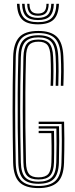

<svg xmlns="http://www.w3.org/2000/svg" viewBox="-20 -967 390 994"><path d="M179.2 6.8Q111 6.8 80.4 -23.9Q49.8 -54.5 48 -125.2Q45.5 -259 45.2 -392.5Q45 -526 48.2 -672.5Q50 -741.5 79.2 -774.1Q108.5 -806.8 178.8 -806.8Q242 -806.8 273.4 -777.4Q304.8 -748 308 -675.8Q309.8 -638.2 309.8 -600.2Q309.8 -562.2 308 -522.8H294.8Q296.2 -555.8 296.5 -594.2Q296.8 -632.8 294.8 -675Q292 -741.2 264.2 -768.5Q236.5 -795.8 178.8 -795.8Q115.2 -795.8 89.2 -765.9Q63.2 -736 61.5 -672Q58.5 -532.5 58.5 -398.4Q58.5 -264.2 61.5 -125.2Q62.8 -57.5 91.6 -30.9Q120.5 -4.2 179.2 -4.2Q239.8 -4.2 268 -31.8Q296.2 -59.2 298.2 -125.2Q300 -188.2 300 -238.8Q300 -289.2 299 -325H180.2V-337H311.8Q313 -301.5 313.2 -249.9Q313.5 -198.2 311.5 -124.8Q309.2 -51.5 276.6 -22.4Q244 6.8 179.2 6.8ZM179.2 -15.5Q124.8 -15.5 100.5 -40.5Q76.2 -65.5 74.8 -125.5Q72.5 -217.8 71.8 -305.2Q71 -392.8 71.6 -482.8Q72.2 -572.8 74.8 -671.8Q76.2 -734.2 100.9 -759.4Q125.5 -784.5 178.8 -784.5Q230.8 -784.5 254.9 -759.6Q279 -734.8 281.5 -674.2Q283.2 -634.2 283.2 -597Q283.2 -559.8 281.8 -522.8H268.2Q269.8 -560.5 269.9 -597.2Q270 -634 268.2 -673.5Q266 -729 244.6 -751.2Q223.2 -773.5 178.8 -773.5Q132.5 -773.5 110.9 -750.8Q89.2 -728 88 -671.2Q84.2 -522 84.5 -392.1Q84.8 -262.2 88 -125.8Q89.2 -72.2 110.1 -49.4Q131 -26.5 179.2 -26.5Q226.2 -26.5 248.1 -48.8Q270 -71 271.5 -126.2Q272.8 -173.5 272.8 -221.9Q272.8 -270.2 272 -301.5H180.2V-313.2H285.5Q286.5 -282.2 286.5 -236.8Q286.5 -191.2 285 -125.8Q283 -66 258.6 -40.8Q234.2 -15.5 179.2 -15.5ZM179.2 -37.8Q138.2 -37.8 120.2 -57.5Q102.2 -77.2 101.2 -126.2Q98 -264.8 97.9 -394.8Q97.8 -524.8 101.2 -670.8Q102.5 -720.5 119.9 -741.4Q137.2 -762.2 178.8 -762.2Q217.8 -762.2 235.4 -742.2Q253 -722.2 255 -673Q256.8 -633.2 256.8 -598.1Q256.8 -563 255 -522.8H241.8Q243.5 -562.5 243.5 -597.5Q243.5 -632.5 241.8 -671.8Q240 -716.5 225.6 -733.9Q211.2 -751.2 178.8 -751.2Q144.8 -751.2 130.1 -733.5Q115.5 -715.8 114.5 -670.5Q112 -574 111.4 -485.6Q110.8 -397.2 111.5 -309.4Q112.2 -221.5 114.5 -126.5Q115.5 -83.8 130 -66.2Q144.5 -48.8 179.2 -48.8Q215 -48.8 230 -66.2Q245 -83.8 246.2 -127.2Q247.5 -173 247 -212.6Q246.5 -252.2 245.8 -277.8H180.2V-289.5H259.5Q260 -266 260.4 -223.8Q260.8 -181.5 259.5 -126.8Q258 -77.8 239.6 -57.8Q221.2 -37.8 179.2 -37.8ZM176.5 -841Q120.2 -841 95 -865.8Q69.8 -890.5 67.8 -947.2H81Q82.8 -896.2 105 -874.2Q127.2 -852.2 176.5 -852.2Q225.8 -852.2 248 -874.2Q270.2 -896.2 272 -947.2H285.2Q283 -890.5 257.8 -865.8Q232.5 -841 176.5 -841ZM176.5 -863.2Q133.8 -863.2 114.8 -882.8Q95.8 -902.2 94.2 -947.2H107.5Q108.5 -908.2 124.6 -891.4Q140.8 -874.5 176.5 -874.5Q212.2 -874.5 228.2 -891.4Q244.2 -908.2 245.5 -947.2H258.8Q257.2 -902.2 238.1 -882.8Q219 -863.2 176.5 -863.2ZM176.5 -885.5Q147.5 -885.5 134.5 -899.9Q121.5 -914.2 120.8 -947.2H132.5Q132.8 -920.2 143.4 -908.5Q154 -896.8 176.5 -896.8Q199.2 -896.8 209.9 -908.5Q220.5 -920.2 220.5 -947.2H232.2Q231.2 -914.2 218.4 -899.9Q205.5 -885.5 176.5 -885.5Z"/></svg>

Font: Big Shoulders Inline Display
Style: Regular
Weight: 400
Designer: Patric King
Foundry: XO Type Co
Version: Version 1.000